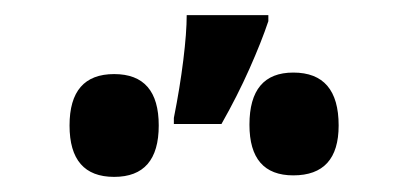

<svg xmlns="http://www.w3.org/2000/svg" viewBox="-20 -841 540 254"><path d="M210 -677H273Q294 -714 310 -750Q326 -786 335 -813V-821H227Q227 -798 222.5 -761.5Q218 -725 210 -685ZM368 -609Q428 -609 428 -675Q428 -745 368 -745Q310 -745 310 -676Q310 -609 368 -609ZM131 -607Q190 -607 190 -675Q190 -743 131 -743Q72 -743 72 -675Q72 -607 131 -607Z"/></svg>

Font: Noto Sans Mono Condensed Extra
Style: Regular
Weight: 800
Width: 3
Designer: Monotype Design Team
Foundry: Monotype Imaging Inc.
Version: Version 1.900